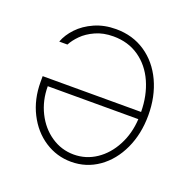

<svg xmlns="http://www.w3.org/2000/svg" viewBox="-103 -643 747 752"><g transform="rotate(20 270.5 -266.5)"><path d="M491.2 -266.6Q491.2 -189 462.2 -126.2Q433.1 -63.5 382.3 -27.8Q331.5 7.8 268.6 7.8Q208.5 7.8 158.4 -24.9Q108.4 -57.6 79.1 -115.5Q49.8 -173.3 49.8 -245.1V-269.5H460Q459.5 -337.4 435.1 -392.3Q410.6 -447.3 365 -479Q319.3 -510.7 257.8 -510.7Q215.3 -510.7 182.9 -495.8Q150.4 -481 129.9 -460.2Q109.4 -439.5 98.6 -418.9H64.5Q75.7 -449.7 102.1 -477.5Q128.4 -505.4 168.5 -523.2Q208.5 -541 257.8 -541Q327.1 -541 380.1 -505.4Q433.1 -469.7 462.2 -407.2Q491.2 -344.7 491.2 -266.6ZM268.6 -22.5Q319.3 -22.5 361.6 -50.8Q403.8 -79.1 429.9 -128.7Q456.1 -178.2 459.5 -239.3H82Q82 -179.7 106.9 -129.9Q131.8 -80.1 174.6 -51.3Q217.3 -22.5 268.6 -22.5Z"/></g></svg>

Font: Pretendard Std Thin
Style: Regular
Weight: 100
Designer: Base glyphs from Inter by Rasmus Andersson; Hangeul glyphs from Noto Sans CJK(Source Han Sans) by Jang Soo-young and Kan
Foundry: Kil Hyung-jin
Version: Version 1.309